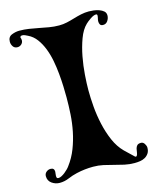

<svg xmlns="http://www.w3.org/2000/svg" viewBox="-110 -798 722 879"><g transform="rotate(-15 251.5 -358.5)"><path d="M423 -699Q412 -699 396 -688Q380 -677 372 -669Q350 -648 336 -610Q322 -572 314 -529.5Q306 -487 303 -445Q300 -403 300 -373Q300 -337 303.5 -294.5Q307 -252 316.5 -209.5Q326 -167 342.5 -129Q359 -91 385 -65Q396 -54 407 -44Q418 -34 429 -23L436 -24V-25Q440 -31 441 -40Q442 -49 444 -57.5Q446 -66 451.5 -72Q457 -78 470 -78Q480 -78 486.5 -68Q493 -58 493 -49Q493 -33 486 -22.5Q479 -12 468.5 -6Q458 0 445 2Q432 4 419 4Q394 4 371 -1Q348 -6 324.5 -12.5Q301 -19 278 -24Q255 -29 230 -29Q190 -29 151 -20Q129 -15 108 -6Q87 3 64 3Q44 3 27 -9Q10 -21 10 -43Q10 -55 19 -62.5Q28 -70 39 -70Q57 -70 57 -52Q57 -49 56 -43.5Q55 -38 55 -32.5Q55 -27 56.5 -23.5Q58 -20 64 -20Q71 -20 79.5 -24.5Q88 -29 95.5 -35Q103 -41 110 -48Q117 -55 121 -61Q145 -93 159.5 -130.5Q174 -168 182 -207.5Q190 -247 192.5 -287.5Q195 -328 195 -367Q195 -390 194 -419Q193 -448 190 -480Q187 -512 181 -543.5Q175 -575 164 -603Q153 -631 137 -652.5Q121 -674 98 -685Q92 -688 85.5 -691Q79 -694 72 -694Q70 -694 68.5 -693.5Q67 -693 65 -693L62 -687V-686Q65 -680 65 -673Q65 -662 57 -654.5Q49 -647 38 -647Q24 -647 17 -657.5Q10 -668 10 -680Q10 -703 28.5 -710.5Q47 -718 65 -718Q88 -718 110.5 -714.5Q133 -711 155.5 -706.5Q178 -702 201 -698Q224 -694 248 -694Q267 -694 285 -698Q303 -702 321 -707.5Q339 -713 357.5 -717Q376 -721 395 -721Q404 -721 417.5 -719.5Q431 -718 443.5 -713.5Q456 -709 464.5 -701.5Q473 -694 473 -681Q473 -668 465 -656Q457 -644 443 -644Q433 -644 429 -650Q425 -656 425 -665Q425 -672 427 -679Q429 -686 429 -693Q429 -699 423 -699Z"/></g></svg>

Font: Hoc Opus
Style: Regular
Weight: 400
Version: Version 1.001